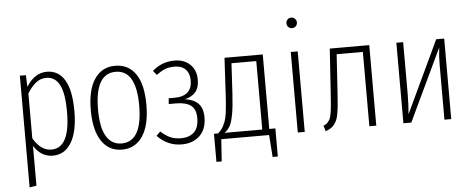

<svg xmlns="http://www.w3.org/2000/svg" viewBox="-57 -890 3042 1240"><g transform="rotate(-5 1463.5 -270.5)"><path d="M263.2 -532.2Q338.9 -532.2 378.9 -465.1Q418.9 -397.9 418.9 -264.2Q418.9 -131.3 376 -60.1Q333 11.2 255.9 11.2Q179.7 11.2 132.8 -63V194.8L87.9 202.1V-522H127L129.9 -445.8Q183.6 -532.2 263.2 -532.2ZM250 -28.8Q371.1 -28.8 371.1 -264.2Q371.1 -382.8 342.3 -438Q313.5 -493.2 256.8 -493.2Q218.3 -493.2 189 -469.7Q159.7 -446.3 132.8 -402.8V-111.8Q181.6 -28.8 250 -28.8Z M705.6 -532.2Q791.5 -532.2 838.6 -464.6Q885.7 -397 885.7 -263.2Q885.7 -130.4 837.6 -59.6Q789.6 11.2 704.6 11.2Q619.6 11.2 572.3 -59.1Q524.9 -129.4 524.9 -259.8Q524.9 -392.6 572.8 -462.4Q620.6 -532.2 705.6 -532.2ZM705.6 -493.2Q571.8 -493.2 571.8 -259.8Q571.8 -142.6 606.2 -85.7Q640.6 -28.8 704.6 -28.8Q838.9 -28.8 838.9 -263.2Q838.9 -493.2 705.6 -493.2Z M1091.8 -532.2Q1152.8 -532.2 1191.7 -495.4Q1230.5 -458.5 1230.5 -396Q1230.5 -346.2 1207 -317.4Q1183.6 -288.6 1136.7 -277.8Q1192.9 -270 1222.7 -240Q1252.4 -210 1252.4 -149.9Q1252.4 -73.2 1208 -31Q1163.6 11.2 1091.8 11.2Q999.5 11.2 933.6 -58.1L959.5 -84Q989.7 -56.2 1019.5 -42.5Q1049.3 -28.8 1090.3 -28.8Q1143.6 -28.8 1174.6 -57.9Q1205.6 -86.9 1205.6 -149.9Q1205.6 -207 1173.3 -231.4Q1141.1 -255.9 1075.7 -255.9H1029.8L1032.7 -293H1070.8Q1127.9 -293 1156.2 -319.3Q1184.6 -345.7 1184.6 -395Q1184.6 -441.4 1159.2 -467.3Q1133.8 -493.2 1088.4 -493.2Q1051.8 -493.2 1026.4 -483.2Q1001 -473.1 969.7 -450.2L946.8 -478Q980 -505.9 1014.2 -519Q1048.3 -532.2 1091.8 -532.2Z M1662.6 -39.1H1702.1V143.1H1668.5L1658.2 0H1348.1L1338.4 143.1H1304.2V-39.1H1330.6Q1347.7 -54.7 1356.7 -66.9Q1365.7 -79.1 1376.2 -104.7Q1386.7 -130.4 1392.3 -173.1Q1397.9 -215.8 1401.4 -280.8L1414.6 -522H1662.6ZM1617.2 -39.1V-482.9H1456.5L1445.3 -286.1Q1440.4 -201.2 1430.9 -151.4Q1421.4 -101.6 1408.4 -78.6Q1395.5 -55.7 1372.6 -39.1Z M1900.4 -709Q1900.4 -694.3 1890.6 -684.6Q1880.9 -674.8 1866.2 -674.8Q1851.6 -674.8 1842 -684.6Q1832.5 -694.3 1832.5 -709Q1832.5 -723.1 1842 -733.2Q1851.6 -743.2 1866.2 -743.2Q1880.9 -743.2 1890.6 -732.9Q1900.4 -722.7 1900.4 -709ZM1889.2 -522V0H1844.2V-522Z M2097.2 -522H2353V0H2308.1V-481.9H2138.2L2122.1 -231.9Q2118.7 -184.6 2116.5 -158.2Q2114.3 -131.8 2109.6 -103.8Q2105 -75.7 2099.1 -61.3Q2093.3 -46.9 2082.8 -32.2Q2072.3 -17.6 2058.8 -9Q2045.4 -0.5 2024.9 7.8L2013.2 -28.8Q2022.9 -33.2 2030.3 -37.6Q2037.6 -42 2043.7 -50Q2049.8 -58.1 2054 -64.7Q2058.1 -71.3 2061.5 -85.4Q2064.9 -99.6 2066.9 -110.6Q2068.8 -121.6 2071 -144.5Q2073.2 -167.5 2074.5 -185.1Q2075.7 -202.6 2078.1 -235.8Z M2838.9 -522V0H2794.9V-356Q2794.9 -411.1 2801.8 -467.8L2580.1 0H2528.8V-522H2572.8V-188Q2572.8 -118.2 2566.9 -55.2L2787.1 -522Z"/></g></svg>

Font: Fira Sans Compressed ExtraLight
Style: Regular
Weight: 250
Width: 1
Designer: Carrois Corporate & Edenspiekermann AG
Foundry: Carrois Corporate GbR & Edenspiekermann AG
Version: Version 4.203;PS 004.203;hotconv 1.0.88;makeotf.lib2.5.64775